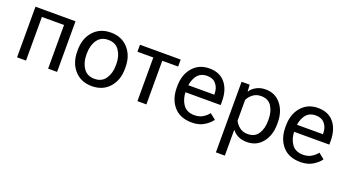

<svg xmlns="http://www.w3.org/2000/svg" viewBox="-54 -1078 3303 1831"><g transform="rotate(20 1597.0 -162.5)"><path d="M72.3 -513.7V0H163.1V-442.9H387.7V0H478.5V-513.7Z M592.3 -249Q592.3 -132.8 658.2 -59.1Q724.1 14.6 834.5 14.6Q944.8 14.6 1010.7 -59.1Q1076.7 -132.8 1076.7 -249V-264.6Q1076.7 -380.9 1010.7 -454.6Q944.8 -528.3 834.5 -528.3Q724.1 -528.3 658.2 -454.6Q592.3 -380.9 592.3 -264.6ZM685.1 -264.6Q685.1 -344.2 722.7 -399.2Q760.3 -454.1 834.5 -454.1Q908.7 -454.1 946.3 -399.2Q983.9 -344.2 983.9 -264.6V-249Q983.9 -169.4 946.3 -114.5Q908.7 -59.6 834.5 -59.6Q760.3 -59.6 722.7 -114.5Q685.1 -169.4 685.1 -249Z M1132.8 -442.9H1293.9V0H1384.8V-442.9H1545.9V-513.7H1132.8Z M1602.1 -249Q1602.1 -132.8 1665.8 -59.1Q1729.5 14.6 1849.1 14.6Q1922.4 14.6 1973.4 -17.1Q2024.4 -48.8 2048.8 -85.4L1990.2 -131.8Q1968.3 -102.5 1933.1 -81.1Q1897.9 -59.6 1849.1 -59.6Q1770 -59.6 1732.4 -114.5Q1694.8 -169.4 1694.8 -249V-264.6Q1694.8 -344.2 1730.5 -399.2Q1766.1 -454.1 1838.4 -454.1Q1897.9 -454.1 1929.7 -415Q1961.4 -376 1961.4 -320.3V-308.6H1657.7V-236.3H2052.7V-273.4Q2052.7 -390.6 1996.1 -459.5Q1939.5 -528.3 1834.5 -528.3Q1729.5 -528.3 1665.8 -454.6Q1602.1 -380.9 1602.1 -264.6Z M2164.1 203.1H2254.9V-60.5Q2277.3 -28.8 2315.2 -9.5Q2353 9.8 2406.7 9.8Q2504.4 9.8 2563 -63.5Q2621.6 -136.7 2621.6 -249V-264.6Q2621.6 -377 2563 -450.2Q2504.4 -523.4 2406.7 -523.4Q2353 -523.4 2312.7 -501Q2272.5 -478.5 2252.9 -446.8H2250L2246.1 -513.7H2164.1ZM2254.9 -152.3V-361.3Q2270 -395.5 2304.2 -422.4Q2338.4 -449.2 2387.2 -449.2Q2460.4 -449.2 2494.6 -396Q2528.8 -342.8 2528.8 -264.6V-249Q2528.8 -170.9 2494.6 -117.7Q2460.4 -64.5 2387.2 -64.5Q2338.4 -64.5 2304.2 -91.3Q2270 -118.2 2254.9 -152.3Z M2704.6 -249Q2704.6 -132.8 2768.3 -59.1Q2832 14.6 2951.7 14.6Q3024.9 14.6 3075.9 -17.1Q3127 -48.8 3151.4 -85.4L3092.8 -131.8Q3070.8 -102.5 3035.6 -81.1Q3000.5 -59.6 2951.7 -59.6Q2872.6 -59.6 2835 -114.5Q2797.4 -169.4 2797.4 -249V-264.6Q2797.4 -344.2 2833 -399.2Q2868.7 -454.1 2940.9 -454.1Q3000.5 -454.1 3032.2 -415Q3064 -376 3064 -320.3V-308.6H2760.3V-236.3H3155.3V-273.4Q3155.3 -390.6 3098.6 -459.5Q3042 -528.3 2937 -528.3Q2832 -528.3 2768.3 -454.6Q2704.6 -380.9 2704.6 -264.6Z"/></g></svg>

Font: Roboto Flex
Style: Regular
Weight: 400
Designer: Berlow after Robertson
Foundry: Google
Version: Version 3.200;gftools[0.9.32]